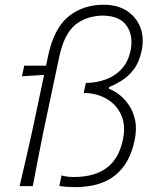

<svg xmlns="http://www.w3.org/2000/svg" viewBox="-20 -764 642 788"><path d="M288 4Q273 4 254.2 2.8Q235.5 1.5 223.5 -1L232.5 -44Q253.5 -37.5 285 -37.5Q369.5 -38 419.2 -76Q469 -114 485 -193.5Q496.5 -251 477 -293.2Q457.5 -335.5 416.8 -358.8Q376 -382 323.5 -382.5L332.5 -423.5Q374.5 -424 412.8 -437.5Q451 -451 478.5 -480.2Q506 -509.5 516 -557Q528 -617 500 -658Q472 -699 402.5 -700Q334 -699 288.5 -661.8Q243 -624.5 223 -530L157.5 -220.5Q145.5 -159.5 135.2 -107.8Q125 -56 114.5 0H60.5Q73.5 -56 85.5 -107.8Q97.5 -159.5 111 -220.5L121.5 -270Q131.5 -316.5 141.2 -363Q151 -409.5 161 -456.5L70 -451L79.5 -494.5H169Q173.5 -516 177.5 -535Q201.5 -647.5 260.8 -696Q320 -744.5 405.5 -744.5Q463 -744.5 501.8 -718.8Q540.5 -693 556.5 -650Q572.5 -607 561 -554.5Q551 -507.5 528.5 -478.5Q506 -449.5 479 -433Q452 -416.5 428 -407L426.5 -400Q444 -394 466.2 -378Q488.5 -362 507.2 -335.5Q526 -309 534.2 -271.8Q542.5 -234.5 532 -185.5Q512 -91.5 451.8 -43.8Q391.5 4 288 4Z"/></svg>

Font: Commissioner Loud ExtraLight
Style: Italic
Weight: 200
Italic angle: -12°
Designer: Kostas Bartsokas
Foundry: Kostas Bartsokas
Version: Version 1.000; ttfautohint (v1.8.3)